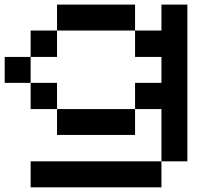

<svg xmlns="http://www.w3.org/2000/svg" viewBox="-20 -797 929 817"><path d="M110.4 0Q110.4 -27.3 110.4 -110.4Q138.7 -110.4 221.7 -110.4Q333 -110.4 667 -110.4Q667 -83 667 0Q527.3 0 110.4 0ZM222.7 -222.7Q222.7 -250 222.7 -333Q305.7 -333 554.7 -333Q554.7 -305.7 554.7 -222.7Q471.7 -222.7 222.7 -222.7ZM110.4 -333Q110.4 -360.4 110.4 -444.3Q138.7 -444.3 222.7 -444.3Q222.7 -417 222.7 -333Q194.3 -333 110.4 -333ZM0 -444.3Q0 -471.7 0 -554.7Q27.3 -554.7 110.4 -554.7Q110.4 -527.3 110.4 -444.3Q83 -444.3 0 -444.3ZM110.4 -554.7Q110.4 -583 110.4 -667Q138.7 -667 222.7 -667Q222.7 -638.7 222.7 -554.7Q194.3 -554.7 110.4 -554.7ZM222.7 -667Q222.7 -694.3 222.7 -777.3Q305.7 -777.3 554.7 -777.3Q554.7 -750 554.7 -667Q478.5 -667 250 -667Q243.2 -667 222.7 -667ZM667 -110.4Q667 -166 667 -333Q638.7 -333 554.7 -333Q554.7 -360.4 554.7 -444.3Q583 -444.3 667 -444.3Q667 -471.7 667 -554.7Q638.7 -554.7 554.7 -554.7Q554.7 -583 554.7 -667Q583 -667 667 -667Q667 -694.3 667 -777.3Q694.3 -777.3 777.3 -777.3Q777.3 -610.4 777.3 -110.4Q750 -110.4 667 -110.4Z"/></svg>

Font: Ingsat TST_CRD
Style: Regular
Weight: 300
Designer: Tofik Waleny
Version: 1.0